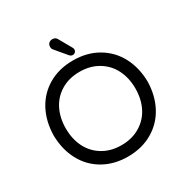

<svg xmlns="http://www.w3.org/2000/svg" viewBox="-199 -1064 1209 1243"><g transform="rotate(-30 405.5 -442.0)"><path d="M756.8 -349.1Q754.9 -245.1 711.7 -163.8Q668.5 -82.5 588.9 -36.4Q509.3 9.8 405.8 9.8Q301.8 9.8 222.4 -36.1Q143.1 -82 100.1 -163.1Q57.1 -244.1 55.2 -349.1Q57.1 -454.1 100.1 -535.2Q143.1 -616.2 222.4 -662.1Q301.8 -708 405.8 -708Q509.3 -708 588.9 -661.9Q668.5 -615.7 711.7 -534.4Q754.9 -453.1 756.8 -349.1ZM405.8 -623Q326.2 -623 266.6 -586.9Q207 -550.8 176.5 -489Q146 -427.2 146 -349.1Q146 -271 176.5 -209.2Q207 -147.5 266.6 -111.3Q326.2 -75.2 405.8 -75.2Q484.9 -75.2 544.7 -111.3Q604.5 -147.5 635.3 -209.2Q666 -271 666 -349.1Q666 -427.2 635.3 -489Q604.5 -550.8 544.7 -586.9Q484.9 -623 405.8 -623ZM392.1 -875 442.9 -785.2Q450.2 -774.9 450.2 -766.1Q450.2 -753.9 442.6 -746.3Q435.1 -738.8 422.9 -738.8Q410.6 -738.8 400.9 -750L332 -832Q321.8 -842.3 321.8 -856.9Q321.8 -874 332.3 -884Q342.8 -894 358.9 -894Q382.3 -894 392.1 -875Z"/></g></svg>

Font: Aka-Acid-Varela
Style: Regular
Weight: 400
Designer: Joe Prince, Avraham Cornfeld, Cyberella
Foundry: Joe Prince, Avraham Cornfeld, Cyberella
Version: Version 2.000; ttfautohint (v1.5.33-1714) -l 8 -r 50 -G 200 